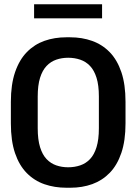

<svg xmlns="http://www.w3.org/2000/svg" viewBox="-20 -871 640 901"><path d="M292 10Q236 10 188.5 -6.5Q141 -23 105.5 -59Q70 -95 50.5 -152.5Q31 -210 31 -292V-393Q31 -475 51 -533Q71 -591 106.5 -627Q142 -663 189 -679.5Q236 -696 291 -696H309Q365 -696 412.5 -679Q460 -662 495 -626Q530 -590 549.5 -532.5Q569 -475 569 -393V-292Q569 -211 549.5 -153.5Q530 -96 495 -60Q460 -24 413 -7Q366 10 310 10ZM300 -86Q330 -86 356.5 -95Q383 -104 402.5 -124.5Q422 -145 433 -180.5Q444 -216 444 -269V-418Q444 -471 433 -506Q422 -541 402.5 -561.5Q383 -582 356.5 -591Q330 -600 300 -600Q270 -600 244 -591Q218 -582 198.5 -561.5Q179 -541 168 -506Q157 -471 157 -418V-269Q157 -216 168 -180.5Q179 -145 198.5 -124.5Q218 -104 244 -95Q270 -86 300 -86ZM140 -785V-851H459V-785Z"/></svg>

Font: Chivo Mono Medium Medium
Style: Regular
Weight: 500
Monospace: yes
Version: Version 1.008